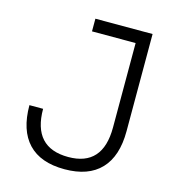

<svg xmlns="http://www.w3.org/2000/svg" viewBox="-105 -781 797 880"><g transform="rotate(15 293.0 -341.5)"><path d="M280.3 9.8Q166.5 9.8 108.2 -51.8Q49.8 -113.3 49.8 -232.4H114.7Q114.7 -48.8 282.7 -48.8Q446.3 -48.8 446.3 -232.4V-633.3H239.3V-693.4H510.7V-232.4Q510.7 -113.3 452.1 -51.8Q393.6 9.8 280.3 9.8Z"/></g></svg>

Font: Cascadia Mono PL Light
Style: Regular
Weight: 300
Monospace: yes
Designer: Aaron Bell
Foundry: Saja Typeworks
Version: Version 2404.023; ttfautohint (v1.8.4)